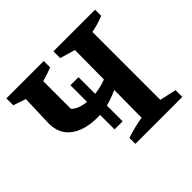

<svg xmlns="http://www.w3.org/2000/svg" viewBox="-157 -841 1024 1024"><g transform="rotate(-45 355.0 -329.0)"><path d="M281 -242Q184 -242 128.5 -283.5Q73 -325 73 -403L79 -582L8 -606V-658H290V-610Q273 -603 253.5 -596.5Q234 -590 212 -584V-375Q231 -356 261.5 -347.5Q292 -339 332 -339Q372 -339 414.5 -351Q457 -363 502 -384V-311Q449 -281 392.5 -261.5Q336 -242 281 -242ZM299 -133V-466H360V-133ZM323 0V-45Q354 -55 385.5 -63Q417 -71 445 -75L449 -582L363 -607V-658H677V-612Q655 -603 632 -596Q609 -589 583 -584V-72L677 -51V0Z"/></g></svg>

Font: Piazzolla 24pt
Style: Bold
Weight: 700
Designer: Juan Pablo del Peral
Foundry: Huerta Tipografica
Version: Version 2.005